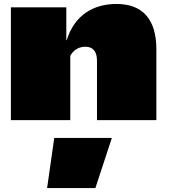

<svg xmlns="http://www.w3.org/2000/svg" viewBox="-20 -607 852 970"><path d="M35 0H335V-325C352 -357 382 -371 411 -371C447 -371 470 -350 470 -301V0H770V-357C770 -512 699 -587 568 -587C455 -587 357 -533 317 -404H315V-570H35ZM254 90 218 343H462L545 90Z"/></svg>

Font: Mattone Black
Style: Regular
Weight: 900
Width: 6
Designer: Nunzio Mazzaferro
Foundry: Collletttivo
Version: Version 2.000;Glyphs 3.2 (3217)